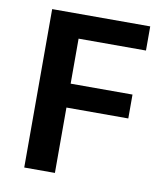

<svg xmlns="http://www.w3.org/2000/svg" viewBox="-74 -691 641 752"><g transform="rotate(10 246.5 -315.0)"><path d="M463 -630V-534H195V-355H441V-260H195V0H73V-630Z"/></g></svg>

Font: Ek Mukta SemiBold
Style: Regular
Weight: 600
Designer: Girish Dalvi and Yashodeep Gholap
Foundry: Ek Type
Version: Version 2.538;PS 1.002;hotconv 16.6.51;makeotf.lib2.5.65220;